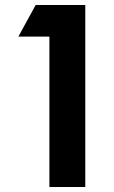

<svg xmlns="http://www.w3.org/2000/svg" viewBox="-20 -745 453 765"><path d="M319.8 -725.1V0H176.8V-599.1H53.2L122.1 -725.1Z"/></svg>

Font: Stilu SemiBold
Style: Regular
Weight: 600
Designer: Genilson Lima Santos
Foundry: Genilson Lima Santos
Version: Version 1.200;PS 001.200;hotconv 1.0.88;makeotf.lib2.5.64775